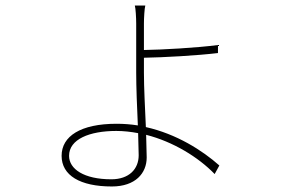

<svg xmlns="http://www.w3.org/2000/svg" viewBox="-20 -627 1040 695"><path d="M480 -145 482 -65C482 -15 447 22 383 22C284 22 230 -15 230 -63C230 -123 304 -153 401 -153C427 -153 454 -150 480 -145ZM506 -607H468C471 -598 473 -562 473 -542C473 -508 473 -408 473 -364C473 -312 476 -237 479 -173C454 -177 428 -179 402 -179C272 -179 203 -134 203 -63C203 8 270 48 385 48C470 48 511 0 511 -57L509 -139C607 -114 698 -58 757 3L774 -28C712 -83 619 -142 508 -167C505 -234 501 -310 501 -364V-418C570 -419 695 -426 769 -435V-464C692 -454 568 -447 501 -446V-542C501 -561 503 -597 506 -607Z"/></svg>

Font: Harano Aji Gothic CN ExtraLight
Style: Regular
Weight: 250
Foundry: Masamichi Hosoda
Version: HaranoAjiGothicCN-ExtraLight version 20230610;ttx 4.39.4